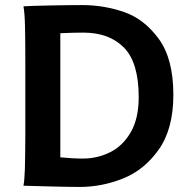

<svg xmlns="http://www.w3.org/2000/svg" viewBox="-20 -738 765 763"><path d="M73.2 -712.9Q104 -714.8 177.2 -716.3Q250.5 -717.8 307.6 -717.8Q392.6 -717.8 472.9 -690.2Q553.2 -662.6 611.1 -583.3Q668.9 -503.9 668.9 -361.3Q668.9 -226.1 611.3 -144.3Q553.7 -62.5 469.2 -28.8Q384.8 4.9 297.4 4.9Q256.3 4.9 177.7 2.9Q99.1 1 73.2 0Q77.6 -23.4 78.9 -67.4Q80.1 -111.3 80.6 -192.4V-222.2V-488.3Q80.6 -582.5 79.3 -634.8Q78.1 -687 73.2 -712.9ZM309.1 -107.9Q367.2 -107.9 417.7 -133.1Q468.3 -158.2 499.8 -212.9Q531.2 -267.6 531.2 -351.6Q531.2 -489.3 472.7 -548.8Q414.1 -608.4 311 -608.4Q271 -608.4 219.7 -606V-112.8Q267.6 -107.9 309.1 -107.9Z"/></svg>

Font: Lesson One
Style: Bold
Weight: 700
Designer: But Ko, Victor Gaultney, Annie Olsen, Julie Remington, Don Collingsworth, Eric Hays, Becca Hirsbrunner
Version: Version 1.100